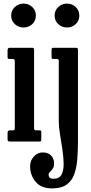

<svg xmlns="http://www.w3.org/2000/svg" viewBox="-20 -785 504 1065"><path d="M283 -698.5Q283 -727 303.2 -746Q323.5 -765 351.5 -765Q380 -765 400 -746Q420 -727 420 -698.5Q420 -670 400 -651.2Q380 -632.5 351.5 -632.5Q323.5 -632.5 303.2 -651.2Q283 -670 283 -698.5ZM295.5 -458H278.5Q270.5 -458 268.2 -459.8Q266 -461.5 266 -470V-506.5Q266 -515.5 268.2 -517.8Q270.5 -520 279 -520H399.5Q407 -520 409.8 -517.8Q412.5 -515.5 412.5 -507.5V-5Q412.5 52 408.5 100.2Q404.5 148.5 390.8 184.2Q377 220 348 240Q319 260 268.5 260Q208 260 177.5 223.2Q147 186.5 147 136.5Q147 105.5 167.8 83Q188.5 60.5 217.5 60.5Q247 60.5 263.5 77.8Q280 95 280 121Q280 140 272.5 150.5Q265 161 257.2 168.5Q249.5 176 249.5 185Q249.5 194.5 255.5 200.5Q261.5 206.5 277.5 206.5Q309 206.5 321.2 183.5Q333.5 160.5 333 123.5Q332.5 86.5 326 43.5Q319.5 0.5 312.8 -40.5Q306 -81.5 306 -111.5V-447.5Q306 -458 295.5 -458ZM42 -698.5Q42 -727 62.2 -746Q82.5 -765 110.5 -765Q139 -765 159 -746Q179 -727 179 -698.5Q179 -670 159 -651.2Q139 -632.5 110.5 -632.5Q82.5 -632.5 62.2 -651.2Q42 -670 42 -698.5ZM50.5 -458H33Q25.5 -458 23.8 -460.2Q22 -462.5 22 -469.5V-507Q22 -520 34.5 -520H159Q169 -520 169 -509.5V-74Q169 -62 179.5 -62H196.5Q204 -62 206.5 -60.5Q209 -59 209 -51.5V-12.5Q209 -5 207.5 -2.5Q206 0 198 0H37Q28.5 0 25.2 -2Q22 -4 22 -12V-47Q22 -57 25.8 -59.5Q29.5 -62 38.5 -62H50.5Q58.5 -62 60.2 -64.8Q62 -67.5 62 -75.5V-446Q62 -458 50.5 -458Z"/></svg>

Font: Besley* Condensed Medium
Style: Regular
Weight: 500
Width: 3
Designer: Owen Earl
Foundry: indestructible type*
Version: Version 3.000; ttfautohint (v1.8.3)